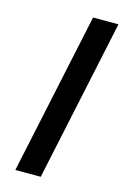

<svg xmlns="http://www.w3.org/2000/svg" viewBox="-110 -751 520 803"><g transform="rotate(15 150.0 -350.0)"><path d="M41 0H151L300 -700H190Z"/></g></svg>

Font: Advent Pro
Style: Bold Italic
Weight: 700
Italic angle: -12°
Designer: VivaRado, Andreas Kalpakidis
Foundry: VivaRado, Andreas Kalpakidis
Version: Version 3.000